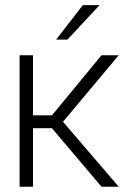

<svg xmlns="http://www.w3.org/2000/svg" viewBox="-20 -710 506 730"><path d="M358.5 -690.5 236.5 -559.5H193.5L295 -690.5ZM54.5 -500H105.5V-271.5H177.5L366 -500H431.5L219.5 -247L431.5 0H366L177.5 -222.5H105.5V0H54.5Z"/></svg>

Font: Overused Grotesk Light
Style: Regular
Weight: 300
Version: Version 0.004